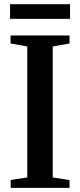

<svg xmlns="http://www.w3.org/2000/svg" viewBox="-20 -916 390 936"><path d="M113 -51V-689.5L31.5 -704V-743H319V-704L237 -689.5V-51L319 -38V0H32V-38.5ZM321.5 -895.5V-824H29V-895.5Z"/></svg>

Font: Merriweather 72pt SemiBold
Style: Regular
Weight: 600
Version: Version 2.100